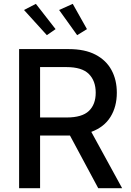

<svg xmlns="http://www.w3.org/2000/svg" viewBox="-20 -984 685 1004"><path d="M79.9 0V-727.3H339.1Q423.7 -727.3 479.4 -698.2Q535.2 -669 563 -617.7Q590.9 -566.4 590.9 -499.3Q590.9 -426.1 557.7 -372.7Q524.5 -319.2 457.4 -294.4L618.6 0H493.6L345.9 -275.2Q342.3 -275.2 338.8 -275.2H189.6V0ZM189.6 -369.7H328.8Q409.1 -369.7 444.8 -403.8Q480.5 -437.9 480.5 -499.3Q480.5 -561.1 444.6 -597.1Q408.7 -633.2 327.4 -633.2H189.6ZM383.5 -800.1 289.1 -931.8 360.4 -963.8 434.7 -831.7ZM225.1 -800.1 105.5 -931.8 167.6 -963.8 270.6 -831.7Z"/></svg>

Font: Inter Zeller Medium
Style: Regular
Weight: 500
Designer: Rasmus Andersson; Joe Bland
Foundry: zeller
Version: Version 3.015;git-dec3a8cb1